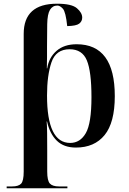

<svg xmlns="http://www.w3.org/2000/svg" viewBox="-20 -787 695 1037"><path d="M16 230H344V220H299Q264 220 249.5 204.5Q235 189 235 139V26Q235 -24 234.5 -68Q234 -112 232 -131H234Q249 -64 287 -27Q325 10 390 10Q490 10 545 -57.5Q600 -125 600 -268Q600 -548 394 -548Q326 -548 285 -512Q244 -476 235 -418H233Q234 -448 234 -477.5Q234 -507 234 -536L235 -656Q236 -711 250 -734Q264 -757 290 -757Q304 -757 319.5 -740Q335 -723 343 -646Q392 -647 408 -659.5Q424 -672 424 -692Q424 -718 395.5 -742.5Q367 -767 288 -767Q108 -767 108 -604V140Q108 190 94 205Q80 220 45 220H16ZM359 -15Q234 -15 234 -271Q234 -380 258 -450.5Q282 -521 356 -521Q424 -521 449 -461Q474 -401 474 -262Q474 -121 443.5 -68Q413 -15 359 -15Z"/></svg>

Font: Noto Serif Display Semi
Style: Regular
Weight: 600
Designer: Monotype Design Team
Foundry: Monotype Imaging Inc.
Version: Version 1.900